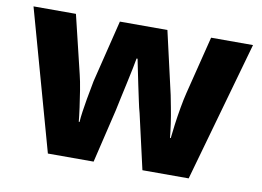

<svg xmlns="http://www.w3.org/2000/svg" viewBox="-64 -644 1009 740"><g transform="rotate(10 440.5 -274.5)"><path d="M485 -215Q480 -232 474 -261Q468 -290 461 -322Q454 -354 449 -380.5Q444 -407 441 -420H437Q435 -407 429.5 -380.5Q424 -354 417 -321.5Q410 -289 403.5 -259.5Q397 -230 393 -210L343 0H164L11 -549H177L232 -321Q238 -297 243.5 -263Q249 -229 253.5 -196Q258 -163 260 -141H263Q264 -158 267.5 -182.5Q271 -207 275.5 -232.5Q280 -258 284 -278Q288 -298 289 -305L349 -549H535L591 -304Q594 -288 600 -257.5Q606 -227 610.5 -195Q615 -163 617 -141H620Q622 -162 626.5 -195.5Q631 -229 637 -263Q643 -297 649 -321L706 -549H870L715 0H534Z"/></g></svg>

Font: Noto Sans Gujarati ExtraBold
Style: Regular
Weight: 800
Designer: Jelle Bosma - Monotype Design Team, Universal Thirst
Foundry: Monotype Imaging Inc.
Version: Version 2.106; ttfautohint (v1.8.4.7-5d5b)